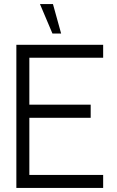

<svg xmlns="http://www.w3.org/2000/svg" viewBox="-20 -919 574 939"><path d="M60 0V-700H484.5V-636.5H123.5V-407H423.5V-343H123.5V-63.5H484.5V0ZM175.5 -899H239L279 -755H236.5Z"/></svg>

Font: Urbanist Light
Style: Regular
Weight: 300
Designer: Corey Hu
Foundry: Corey Hu
Version: Version 1.330; ttfautohint (v1.8.4.7-5d5b)